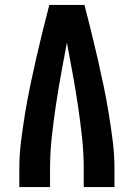

<svg xmlns="http://www.w3.org/2000/svg" viewBox="-20 -755 540 775"><path d="M58 0V-74Q58 -130 65 -185.5Q72 -241 81 -296.5Q90 -352 101.5 -407Q113 -462 125.5 -517Q138 -572 151.5 -626.5Q165 -681 179 -735H321Q335 -681 348.5 -626.5Q362 -572 374.5 -517Q387 -462 398.5 -407Q410 -352 419 -296.5Q428 -241 435 -185.5Q442 -130 442 -74V0H318V-74Q318 -138 311 -202Q304 -266 294.5 -329.5Q285 -393 273.5 -456.5Q262 -520 250 -583Q238 -520 226.5 -456.5Q215 -393 205.5 -329.5Q196 -266 189 -202Q182 -138 182 -74V0Z"/></svg>

Font: Iosevka Term Curly Extrabold
Style: Regular
Weight: 800
Designer: Belleve Invis
Foundry: Belleve Invis
Version: Version 32.3.0